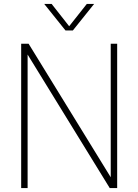

<svg xmlns="http://www.w3.org/2000/svg" viewBox="-20 -964 709 984"><path d="M88.5 0V-740H126.5L547.5 -55.5V-740H580.5V0H542.5L121.5 -684.5V0ZM315.5 -808 206.5 -944H244.5L334.5 -829.5L425 -944H462.5L353.5 -808Z"/></svg>

Font: Encode Sans SmCnd Th
Style: Regular
Weight: 100
Width: 4
Designer: Multiple Designers
Foundry: Impallari Type
Version: Version 3.002; ttfautohint (v1.8.3) -l 8 -r 50 -G 200 -x 14 